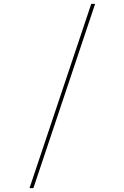

<svg xmlns="http://www.w3.org/2000/svg" viewBox="-20 -769 640 989"><path d="M450 -749H470L152 200H132Z"/></svg>

Font: Antic Didone
Style: Regular
Weight: 400
Designer: Santiago Orozco
Foundry: Santiago Orozco
Version: Version 2.001